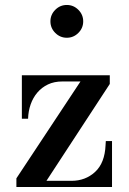

<svg xmlns="http://www.w3.org/2000/svg" viewBox="-20 -753 520 773"><path d="M68 -450H422V-415L167 -25H268Q324 -25 363 -61Q402 -97 405 -169L406 -185H431V0H46V-35L304 -425H231Q198 -425 173 -413Q148 -401 130.5 -380.5Q113 -360 103.5 -333Q94 -306 93 -275H68ZM183 -667Q183 -694 202.5 -713.5Q222 -733 249 -733Q276 -733 295.5 -713.5Q315 -694 315 -667Q315 -640 295.5 -620.5Q276 -601 249 -601Q222 -601 202.5 -620.5Q183 -640 183 -667Z"/></svg>

Font: Libre Bodoni
Style: Regular
Weight: 400
Designer: Pablo Impallari, Rodrigo Fuenzalida
Foundry: Pablo Impallari, Rodrigo Fuenzalida
Version: Version 1.001; ttfautohint (v1.5.65-e2d9)